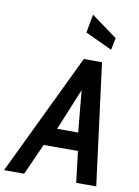

<svg xmlns="http://www.w3.org/2000/svg" viewBox="-144 -1024 788 1090"><g transform="rotate(10 250.0 -478.5)"><path d="M-42.5 0 294 -700H399L489 0H373.5L352 -180H154.5L73.5 0ZM213.5 -283.5H335L312.5 -523.5ZM437.5 -778.5 282.5 -851 302 -957 451.5 -848Z"/></g></svg>

Font: Cabin Condensed SemiBold
Style: Italic
Weight: 600
Width: 3
Italic angle: -10°
Designer: Pablo Impallari
Foundry: Pablo Impallari. http://www.impallari.com Igino Marini. http://www.ikern.com
Version: Version 3.001; ttfautohint (v1.8.3)